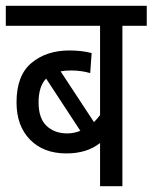

<svg xmlns="http://www.w3.org/2000/svg" viewBox="-20 -642 526 662"><path d="M486 -553H402V0H325V-149Q280 -113 209 -113Q130 -113 83.5 -160.5Q37 -208 37 -289Q37 -382 88.5 -425Q140 -468 219 -468Q262 -468 296 -459L291 -390Q260 -399 225 -399Q205 -399 189 -396L304 -221Q315 -232 325 -245V-553H0V-622H486ZM113 -289Q113 -234 140.5 -208Q168 -182 212 -182Q235 -182 257 -191L139 -371Q113 -344 113 -289Z"/></svg>

Font: Noto Sans Devanagari Condensed
Style: Regular
Weight: 400
Width: 3
Designer: Jelle Bosma - Monotype Design Team
Foundry: Monotype Imaging Inc.
Version: Version 2.004; ttfautohint (v1.8.4.7-5d5b)